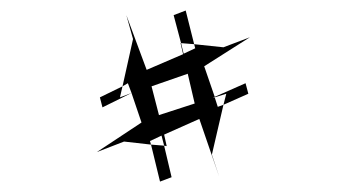

<svg xmlns="http://www.w3.org/2000/svg" viewBox="-20 -459 659 365"><path d="M284.2 -113.8 267.1 -184.1 215.8 -189.9 164.1 -169.9 249 -226.1 230 -282.2 174.8 -254.9 169.9 -273.9 212.9 -294.9 232.9 -384.8 220.2 -430.2 258.8 -326.2 328.1 -356 323.2 -377H324.2L329.1 -356.9L351.1 -367.2L349.1 -375L324.2 -377L310.1 -430.2L333 -439L349.1 -375L404.8 -369.1L455.1 -388.2L368.2 -333L388.2 -274.9L384.8 -272.9L388.2 -273.9V-274.9L446.8 -300.8L452.1 -280.8L404.8 -259.8L382.8 -165L397 -122.1L358.9 -232.9L292 -203.1L296.9 -181.2L292 -182.1L287.1 -201.2L265.1 -190.9L267.1 -184.1L292 -182.1L306.2 -122.1ZM268.1 -294.9 282.2 -240.2 350.1 -262.2 336.9 -318.8ZM208 -273.9 230 -282.2 223.1 -300.8 212.9 -294.9ZM410.2 -280.8 388.2 -273.9 394 -255.9 404.8 -259.8Z"/></svg>

Font: Display Semibold
Style: Regular
Weight: 600
Designer: Latin by Veronika Burian and Jose Scaglione. Greek by Irene Vlachou. Cyrillic by Vera Evstafieva.
Foundry: TypeTogether
Version: Version 3.002